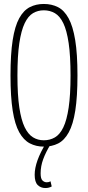

<svg xmlns="http://www.w3.org/2000/svg" viewBox="-20 -730 444 969"><path d="M201 10Q162 10 130.5 -6.5Q99 -23 77 -62.5Q55 -102 44 -172Q33 -242 33 -349Q33 -457 44 -527.5Q55 -598 77 -638Q99 -678 130.5 -694Q162 -710 201 -710Q241 -710 272.5 -694Q304 -678 326 -638Q348 -598 359.5 -528Q371 -458 371 -350Q371 -242 360 -172Q349 -102 327 -62Q305 -22 273.5 -6Q242 10 201 10ZM201 -22Q232 -22 257 -36.5Q282 -51 299.5 -87Q317 -123 326.5 -187Q336 -251 336 -349Q336 -448 326.5 -512.5Q317 -577 299.5 -613Q282 -649 257 -663.5Q232 -678 201 -678Q171 -678 146.5 -663.5Q122 -649 104.5 -612.5Q87 -576 77.5 -512Q68 -448 68 -349Q68 -251 77.5 -187.5Q87 -124 104.5 -88Q122 -52 146.5 -37Q171 -22 201 -22ZM209 219Q186 219 170.5 204Q155 189 155 152Q155 85 213 -9L235 -1Q211 38 198 73.5Q185 109 185 145Q185 172 194.5 181Q204 190 216 190Q227 190 235 185L241 211Q227 219 209 219Z"/></svg>

Font: Georama Condensed ExtraLight
Style: Regular
Weight: 200
Width: 3
Designer: Jean-Baptiste Levee
Foundry: Production Type
Version: Version 1.000